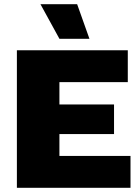

<svg xmlns="http://www.w3.org/2000/svg" viewBox="-20 -901 668 921"><path d="M61 0V-660H593V-507H265V-400H527V-258H265V-153H606V0ZM350 -881 409 -715H265L174 -881Z"/></svg>

Font: Work Sans ExtraBold
Style: Regular
Weight: 800
Designer: Wei Huang
Foundry: Wei Huang
Version: Version 2.012; ttfautohint (v1.8.3)